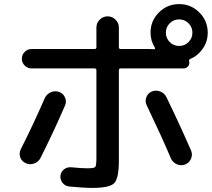

<svg xmlns="http://www.w3.org/2000/svg" viewBox="-20 -870 1040 940"><path d="M811 -664Q830 -645 857 -645Q884 -645 903 -664Q922 -683 922 -710Q922 -737 903 -756Q884 -775 857 -775Q830 -775 811 -756Q792 -737 792 -710Q792 -683 811 -664ZM997 -710Q997 -667 973 -632Q949 -597 911 -581Q904 -578 906 -571Q907 -568 907 -562Q907 -551 898.5 -543Q890 -535 879 -535H571Q562 -535 562 -526V-85Q562 3 539.5 26.5Q517 50 432 50Q391 50 318 43Q299 41 286.5 25.5Q274 10 276 -10Q278 -29 293.5 -41Q309 -53 329 -51Q381 -46 409 -46Q441 -46 446.5 -53Q452 -60 452 -99V-526Q452 -535 443 -535H135Q115 -535 101 -549Q87 -563 87 -582Q87 -602 101 -616Q115 -630 135 -630H443Q452 -630 452 -639V-735Q452 -758 468.5 -774Q485 -790 507 -790Q529 -790 545.5 -774Q562 -758 562 -735V-639Q562 -630 571 -630H710Q727 -630 735 -629Q737 -629 738.5 -631Q740 -633 739 -635Q717 -670 717 -710Q717 -768 758 -809Q799 -850 857 -850Q915 -850 956 -809Q997 -768 997 -710ZM82 -140Q140 -254 199 -389Q208 -409 228 -418Q248 -427 269 -420Q289 -413 298 -393.5Q307 -374 299 -355Q243 -225 178 -96Q168 -77 147 -69.5Q126 -62 106 -71Q86 -80 79 -100Q72 -120 82 -140ZM817 -94Q773 -198 698 -355Q689 -374 696.5 -394Q704 -414 723 -422Q743 -430 763.5 -422.5Q784 -415 794 -396Q856 -269 915 -134Q924 -114 915.5 -93.5Q907 -73 887 -65Q867 -57 846.5 -65.5Q826 -74 817 -94Z"/></svg>

Font: Rounded Mplus 1c Medium
Style: Regular
Weight: 500
Version: Version 1.059.20150529